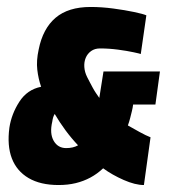

<svg xmlns="http://www.w3.org/2000/svg" viewBox="-20 -529 489 551"><path d="M148 2Q96 2 62 -18Q28 -38 14 -74.5Q0 -111 7 -163Q13 -202 35.5 -237Q58 -272 98 -280Q90 -303 87 -329Q84 -355 91 -387Q103 -447 139.5 -478Q176 -509 240 -509Q272 -509 305.5 -504.5Q339 -500 365 -494.5Q391 -489 400 -485L384 -374Q382 -375 363.5 -379Q345 -383 319 -386.5Q293 -390 267 -390Q252 -390 241.5 -382.5Q231 -375 226 -363Q221 -351 222 -336.5Q223 -322 230 -308Q234 -300 238 -292.5Q242 -285 246 -277.5Q250 -270 255 -262.5Q260 -255 265 -248L277 -324H439L426 -229H362Q361 -220 358.5 -210Q356 -200 353.5 -190Q351 -180 347 -169Q361 -161 380 -150.5Q399 -140 412 -135L393 2Q368 2 335 -12.5Q302 -27 276 -46Q259 -30 239.5 -19.5Q220 -9 197.5 -3.5Q175 2 148 2ZM170 -104Q180 -104 188.5 -106Q197 -108 204 -112Q185 -132 168 -155Q151 -178 137 -202Q134 -197 132.5 -192Q131 -187 130 -180Q122 -146 134 -125Q146 -104 170 -104Z"/></svg>

Font: Alumni Sans Black
Style: Italic
Weight: 900
Italic angle: -8°
Version: Version 1.016